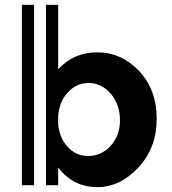

<svg xmlns="http://www.w3.org/2000/svg" viewBox="-20 -761 706 789"><path d="M551 -470Q624 -392 624 -273Q624 -154 549 -73Q474 8 379 8Q283 8 220 -71L219 -73V0H169V-741H219V-476L220 -477Q283 -546 380 -546Q478 -546 551 -470ZM434 -161Q473 -203 473 -267Q473 -332 435 -376Q397 -420 344 -420Q291 -420 255 -377Q222 -338 219 -281V-255Q222 -199 255 -161Q290 -120 343 -120Q396 -120 434 -161ZM70 -741H120V0H70Z"/></svg>

Font: Balans
Style: Regular
Weight: 400
Designer: Thomas Breure
Foundry: Thomas Breure
Version: Version 2.001